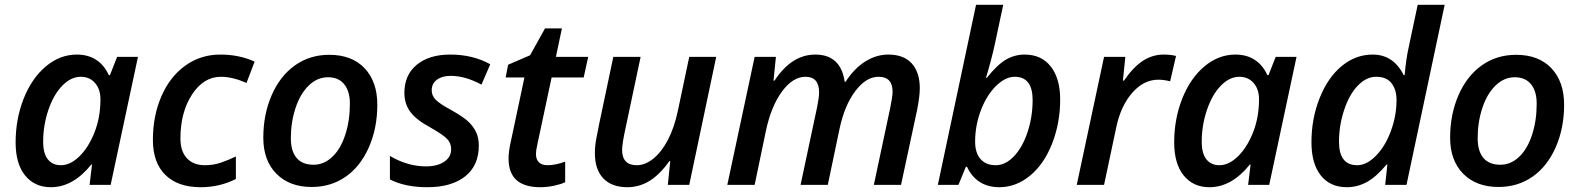

<svg xmlns="http://www.w3.org/2000/svg" viewBox="-20 -780 6665 810"><path d="M194.8 9.8Q126 9.8 85.9 -39.8Q45.9 -89.4 45.9 -179.2Q45.9 -277.8 79.8 -363.8Q113.8 -449.7 173.3 -499.8Q232.9 -549.8 304.2 -549.8Q351.6 -549.8 385.7 -527.6Q419.9 -505.4 439 -462.9H443.8L474.1 -540H562L446.8 0H357.9L368.2 -85.9H365.2Q288.1 9.8 194.8 9.8ZM236.8 -83Q276.9 -83 315.4 -120.8Q354 -158.7 378.9 -222.2Q403.8 -285.6 403.8 -360.8Q403.8 -403.8 380.9 -429.9Q357.9 -456.1 320.8 -456.1Q279.3 -456.1 242.7 -418.5Q206.1 -380.9 184.1 -316.2Q162.1 -251.5 162.1 -182.1Q162.1 -132.3 181.9 -107.7Q201.7 -83 236.8 -83Z M826.2 9.8Q730.5 9.8 677.7 -42Q625 -93.8 625 -189.9Q625 -291 660.9 -373.8Q696.8 -456.5 761.7 -503.2Q826.7 -549.8 909.2 -549.8Q989.3 -549.8 1054.2 -520L1020 -430.2Q960.4 -456.1 912.1 -456.1Q838.9 -456.1 790 -381.1Q741.2 -306.2 741.2 -195.8Q741.2 -141.6 768.6 -112.3Q795.9 -83 844.2 -83Q880.4 -83 911.9 -93.8Q943.4 -104.5 975.1 -120.1V-24.9Q906.7 9.8 826.2 9.8Z M1456.1 -342.8Q1456.1 -395 1432.1 -424.6Q1408.2 -454.1 1363.8 -454.1Q1318.4 -454.1 1282.5 -419.2Q1246.6 -384.3 1226.8 -324.5Q1207 -264.6 1207 -196.8Q1207 -142.6 1231.2 -113.8Q1255.4 -85 1302.7 -85Q1346.7 -85 1381.8 -118.2Q1417 -151.4 1436.5 -211.2Q1456.1 -271 1456.1 -342.8ZM1571.8 -337.9Q1571.8 -239.3 1536.1 -158.4Q1500.5 -77.6 1438.2 -34.4Q1376 8.8 1294.9 8.8Q1201.2 8.8 1146 -47.1Q1090.8 -103 1090.8 -199.2Q1090.8 -296.4 1125.7 -377.4Q1160.6 -458.5 1223.6 -503.7Q1286.6 -548.8 1369.1 -548.8Q1464.4 -548.8 1518.1 -492.2Q1571.8 -435.5 1571.8 -337.9Z M2000 -166Q2000 -81.5 1942.4 -35.9Q1884.8 9.8 1782.2 9.8Q1689.5 9.8 1625 -22.9V-122.1Q1699.7 -78.1 1777.3 -78.1Q1824.7 -78.1 1854 -97.7Q1883.3 -117.2 1883.3 -150.9Q1883.3 -175.8 1866.5 -193.6Q1849.6 -211.4 1797.4 -241.2Q1736.3 -273.9 1711.2 -307.9Q1686 -341.8 1686 -388.2Q1686 -463.9 1738.3 -506.8Q1790.5 -549.8 1879.4 -549.8Q1975.1 -549.8 2048.3 -508.8L2011.2 -422.9Q1942.9 -460 1881.3 -460Q1845.7 -460 1823.5 -443.8Q1801.3 -427.7 1801.3 -398.9Q1801.3 -377 1817.4 -359.9Q1833.5 -342.8 1883.3 -315.9Q1934.6 -287.1 1956.1 -266.6Q1977.5 -246.1 1988.8 -221.9Q2000 -197.8 2000 -166Z M2290.5 -83Q2323.7 -83 2364.3 -98.1V-11.2Q2347.2 -2.9 2317.9 3.4Q2288.6 9.8 2259.3 9.8Q2125.5 9.8 2125.5 -110.8Q2125.5 -138.7 2133.3 -174.8L2192.4 -453.1H2113.3L2123.5 -506.8L2216.3 -546.9L2279.3 -660.2H2350.6L2325.2 -540H2461.4L2442.4 -453.1H2307.1L2247.6 -173.8Q2241.2 -147 2241.2 -128.9Q2241.2 -107.9 2253.4 -95.5Q2265.6 -83 2290.5 -83Z M2682.6 -540 2619.6 -242.2Q2604.5 -173.3 2604.5 -147.9Q2604.5 -83 2666.5 -83Q2701.7 -83 2736.3 -110.8Q2771 -138.7 2797.9 -190.2Q2824.7 -241.7 2839.4 -311L2887.7 -540H3001.5L2887.7 0H2797.4L2807.6 -100.1H2803.7Q2763.7 -43.5 2720.2 -16.8Q2676.8 9.8 2626.5 9.8Q2561 9.8 2525.4 -27.3Q2489.7 -64.5 2489.7 -133.8Q2489.7 -164.6 2495.6 -194.6Q2501.5 -224.6 2507.3 -254.9L2567.4 -540Z M3419.4 -549.8Q3526.9 -549.8 3543.5 -435.1H3547.4Q3584 -491.7 3630.6 -520.8Q3677.2 -549.8 3727.5 -549.8Q3792.5 -549.8 3826.4 -512.5Q3860.4 -475.1 3860.4 -407.2Q3860.4 -376 3849.6 -318.8L3781.2 0H3666.5L3736.3 -328.1Q3745.6 -374.5 3745.6 -393.1Q3745.6 -456.1 3686.5 -456.1Q3633.8 -456.1 3588.1 -395.5Q3542.5 -335 3521.5 -234.9L3472.2 0H3357.4L3427.2 -328.1Q3435.5 -368.2 3435.5 -390.1Q3435.5 -456.1 3378.4 -456.1Q3324.7 -456.1 3279.1 -394Q3233.4 -332 3211.4 -229L3163.6 0H3048.3L3163.6 -540H3253.4L3243.2 -439.9H3247.6Q3319.8 -549.8 3419.4 -549.8Z M4195.8 9.8Q4147.9 9.8 4113.5 -12.2Q4079.1 -34.2 4059.6 -76.2H4054.7L4023.4 0H3936.5L4097.7 -759.8H4212.4L4177.7 -597.2Q4171.4 -566.4 4159.2 -520.8Q4147 -475.1 4139.6 -452.1H4143.6Q4187.5 -507.3 4224.1 -528.6Q4260.7 -549.8 4302.7 -549.8Q4373.5 -549.8 4413.1 -499.3Q4452.6 -448.7 4452.6 -359.9Q4452.6 -261.2 4418.7 -174.6Q4384.8 -87.9 4325.7 -39.1Q4266.6 9.8 4195.8 9.8ZM4260.7 -456.1Q4221.2 -456.1 4181.6 -417Q4142.1 -377.9 4117.9 -314.2Q4093.8 -250.5 4093.8 -182.1Q4093.8 -135.3 4116.5 -109.1Q4139.2 -83 4180.7 -83Q4222.2 -83 4258.3 -121.3Q4294.4 -159.7 4315.4 -223.9Q4336.4 -288.1 4336.4 -357.9Q4336.4 -456.1 4260.7 -456.1Z M4888.7 -549.8Q4918.9 -549.8 4941.4 -543.9L4916.5 -437Q4890.1 -443.8 4866.7 -443.8Q4805.2 -443.8 4756.8 -388.7Q4708.5 -333.5 4689.5 -244.1L4637.7 0H4522.5L4637.7 -540H4727.5L4717.3 -439.9H4721.7Q4762.2 -498.5 4802.7 -524.2Q4843.3 -549.8 4888.7 -549.8Z M5082.5 9.8Q5013.7 9.8 4973.6 -39.8Q4933.6 -89.4 4933.6 -179.2Q4933.6 -277.8 4967.5 -363.8Q5001.5 -449.7 5061 -499.8Q5120.6 -549.8 5191.9 -549.8Q5239.3 -549.8 5273.4 -527.6Q5307.6 -505.4 5326.7 -462.9H5331.5L5361.8 -540H5449.7L5334.5 0H5245.6L5255.9 -85.9H5252.9Q5175.8 9.8 5082.5 9.8ZM5124.5 -83Q5164.6 -83 5203.1 -120.8Q5241.7 -158.7 5266.6 -222.2Q5291.5 -285.6 5291.5 -360.8Q5291.5 -403.8 5268.6 -429.9Q5245.6 -456.1 5208.5 -456.1Q5167 -456.1 5130.4 -418.5Q5093.8 -380.9 5071.8 -316.2Q5049.8 -251.5 5049.8 -182.1Q5049.8 -132.3 5069.6 -107.7Q5089.4 -83 5124.5 -83Z M5771 -549.8Q5858.4 -549.8 5901.9 -462.9H5905.8Q5912.1 -534.2 5923.8 -585L5960.9 -759.8H6074.7L5913.6 0H5823.7L5833 -85.9H5829.6Q5786.6 -34.2 5746.6 -12.2Q5706.5 9.8 5661.6 9.8Q5591.8 9.8 5552.2 -39.8Q5512.7 -89.4 5512.7 -180.2Q5512.7 -280.3 5547.6 -367.2Q5582.5 -454.1 5641.1 -502Q5699.7 -549.8 5771 -549.8ZM5705.6 -83Q5745.6 -83 5784.9 -123Q5824.2 -163.1 5847.9 -227.5Q5871.6 -292 5871.6 -357.9Q5871.6 -402.3 5850.3 -429.2Q5829.1 -456.1 5785.6 -456.1Q5744.1 -456.1 5708 -418.5Q5671.9 -380.9 5650.4 -315.4Q5628.9 -250 5628.9 -182.1Q5628.9 -83 5705.6 -83Z M6462.9 -342.8Q6462.9 -395 6439 -424.6Q6415 -454.1 6370.6 -454.1Q6325.2 -454.1 6289.3 -419.2Q6253.4 -384.3 6233.6 -324.5Q6213.9 -264.6 6213.9 -196.8Q6213.9 -142.6 6238 -113.8Q6262.2 -85 6309.6 -85Q6353.5 -85 6388.7 -118.2Q6423.8 -151.4 6443.4 -211.2Q6462.9 -271 6462.9 -342.8ZM6578.6 -337.9Q6578.6 -239.3 6543 -158.4Q6507.3 -77.6 6445.1 -34.4Q6382.8 8.8 6301.8 8.8Q6208 8.8 6152.8 -47.1Q6097.7 -103 6097.7 -199.2Q6097.7 -296.4 6132.6 -377.4Q6167.5 -458.5 6230.5 -503.7Q6293.5 -548.8 6376 -548.8Q6471.2 -548.8 6524.9 -492.2Q6578.6 -435.5 6578.6 -337.9Z"/></svg>

Font: TypoPRO Open Sans
Style: Italic
Weight: 600
Italic angle: -12°
Foundry: Ascender Corporation
Version: Version 1.10